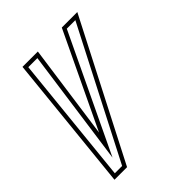

<svg xmlns="http://www.w3.org/2000/svg" viewBox="-190 -775 884 884"><g transform="rotate(-45 251.5 -333.5)"><path d="M39 0H121L464 -667H363L142.4 -204L207 -667H107ZM61.2 -20 125 -647H184L104.7 -78.3L375.6 -647H431.2L108.8 -20Z"/></g></svg>

Font: Din Kursivschrift
Style: EngGhost
Weight: 400
Version: Version 1.089